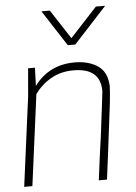

<svg xmlns="http://www.w3.org/2000/svg" viewBox="-55 -822 612 864"><g transform="rotate(-5 251.5 -390.0)"><path d="M393 0H356Q370 -110 383 -202Q407 -393 407 -399Q407 -503 285 -503Q228 -503 183.5 -477.5Q139 -452 110 -411L56 0H19L72 -403L83 -530H114L111 -448Q178 -538 293 -538Q356 -538 397.5 -510.5Q439 -483 442 -419Q442 -401 436 -342L410 -134L419 -198Q415 -174 393 0ZM304 -618H270L165 -780H203L289 -648L411 -780H453Z"/></g></svg>

Font: Tanohe Sans ExtraLight
Style: Italic
Weight: 200
Designer: Village Type and Design LLC & Cristiano Sobral
Foundry: Cooper Hewitt Smithsonian Design Museum
Version: Version 1.00;September 29, 2021;FontCreator 13.0.0.2655 64-b